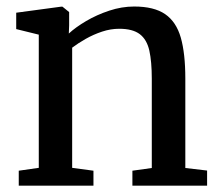

<svg xmlns="http://www.w3.org/2000/svg" viewBox="-20 -584 694 604"><path d="M102 -56V-475L31 -492.5V-544L172 -563H176.5L197.5 -546V-504.5L196.5 -478.5Q217.5 -498 251 -517.8Q284.5 -537.5 323.8 -550.5Q363 -563.5 402 -563.5Q464.5 -563.5 499.5 -539.5Q534.5 -515.5 548.8 -465.5Q563 -415.5 563 -337V-55.5L631.5 -47.5V0H396.5V-47L457.5 -55.5V-336.5Q457.5 -390 449.8 -424.8Q442 -459.5 419.8 -476.5Q397.5 -493.5 355 -493.5Q328 -493.5 301 -484.5Q274 -475.5 249.8 -461.8Q225.5 -448 207 -434V-56L274 -47V0H39V-47Z"/></svg>

Font: Merriweather 28pt
Style: Regular
Weight: 400
Version: Version 2.100